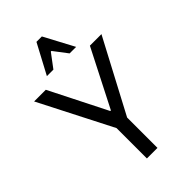

<svg xmlns="http://www.w3.org/2000/svg" viewBox="-273 -1014 1105 1105"><g transform="rotate(-45 279.0 -462.0)"><path d="M318 0H232V-247L5 -691H100L276 -342H281L459 -691H553L318 -247ZM398 -742H345L281 -826H276L213 -742H160L257 -924H301Z"/></g></svg>

Font: Average Sans
Style: Regular
Weight: 400
Designer: Eduardo Rodriguez Tunni
Foundry: Eduardo Rodriguez Tunni
Version: Version 1.002